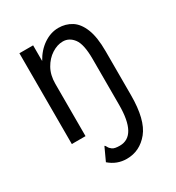

<svg xmlns="http://www.w3.org/2000/svg" viewBox="-158 -565 766 837"><g transform="rotate(-30 225.0 -146.0)"><path d="M236 176Q187 176 149 143L179 78Q183 79 187 87.5Q191 96 201.5 103.5Q212 111 238 111Q324 111 324 -45V-275Q324 -350 302.5 -378.5Q281 -407 249 -407Q221 -407 193 -389Q165 -371 147 -339Q129 -307 129 -263V0H60V-457H129V-378Q152 -420 187.5 -444Q223 -468 262 -468Q298 -468 327 -450Q356 -432 373 -390Q390 -348 390 -277V-56Q390 68 346 122Q302 176 236 176Z"/></g></svg>

Font: Inconsolata SemiCondensed
Style: Regular
Weight: 400
Width: 4
Monospace: yes
Designer: Raph Levien, Cyreal, Brenton Simpson
Foundry: Raph Levien, Cyreal, Google
Version: Version 3.001; ttfautohint (v1.8.2.53-6de2)